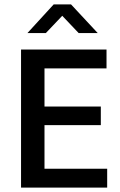

<svg xmlns="http://www.w3.org/2000/svg" viewBox="-20 -856 546 876"><path d="M76 -630H466V-544H183V-370H440V-285H183V-86H469V0H76ZM225 -836H304L426 -705H339L264 -784L189 -705H105Z"/></svg>

Font: Mukta Mahee Medium
Style: Regular
Weight: 500
Designer: Shuchita Grover, Noopur Datye, Girish Dalvi, Yashodeep Gholap
Foundry: Ek Type
Version: Version 2.538;PS 1.000;hotconv 16.6.51;makeotf.lib2.5.65220;